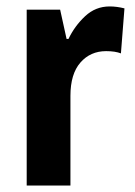

<svg xmlns="http://www.w3.org/2000/svg" viewBox="-20 -577 419 597"><path d="M321 -557Q343 -557 367 -551L356 -411Q338 -418 310 -418Q261 -418 230 -382.5Q199 -347 199 -279V0H63V-547H167L187 -456H193Q212 -496 244.5 -526.5Q277 -557 321 -557Z"/></svg>

Font: Noto Sans Arabic Cond
Style: Bold
Weight: 700
Width: 3
Designer: Monotype Design Team, Nadine Chahine, Nizar Qandah and Khaled Hosny
Foundry: Monotype Imaging Inc.
Version: Version 2.012; ttfautohint (v1.8.4.7-5d5b)